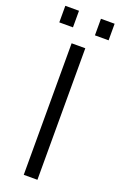

<svg xmlns="http://www.w3.org/2000/svg" viewBox="-153 -828 545 871"><g transform="rotate(20 120.0 -392.5)"><path d="M68 -705H2V-785H68ZM240 -705H174V-785H240ZM153 0H87V-635H153Z"/></g></svg>

Font: Gemunu Libre Light
Style: Regular
Weight: 300
Designer: Puspanada Ekanayake, Sola Matas, Pathum Egodawatta, Kosala Senevirathne
Foundry: mooniak
Version: Version 1.100